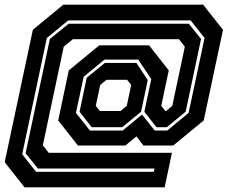

<svg xmlns="http://www.w3.org/2000/svg" viewBox="-29 -764 970 818"><path d="M75.5 34 -9 -73 111 -637 240.5 -744H836.5L921 -637L839 -251L709 -144H582L552.5 -183L505 -144H303L219 -251L264 -464L394 -571H606L690 -464L658 -313L675.5 -291H678.5L705 -313L758.5 -565L733.5 -597H281.5L242.5 -565L153.5 -145L178.5 -113H703.5L672.5 34ZM124.5 -32H626.5L629.5 -46H132.5L80 -111L183.5 -598L263.5 -663H775.5L827.5 -598L762 -288L681.5 -222H637.5L586 -288L615.5 -427L560 -510H416L327.5 -437L294.5 -283L354 -208H494L576 -276L630 -208H684L774.5 -283L842.5 -602L783.5 -677H261.5L170.5 -602L65.5 -107ZM361.5 -222 310 -288 340.5 -433 418 -496H552L600.5 -423L572 -288L491.5 -222ZM396.5 -291H484.5L511 -313L530 -402L512.5 -424H424.5L398 -402L379 -313Z"/></svg>

Font: Tourney Thin
Style: Bold Italic
Weight: 700
Italic angle: -12°
Version: Version 1.015